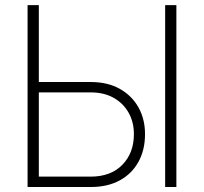

<svg xmlns="http://www.w3.org/2000/svg" viewBox="-20 -748 816 768"><path d="M121.1 -419.9H343.3Q410.6 -419.9 459.2 -392.6Q507.8 -365.2 533.9 -318.4Q560.1 -271.5 560.1 -211.4Q560.1 -148.4 533.9 -100.8Q507.8 -53.2 459.2 -26.6Q410.6 0 343.3 0H90.3V-727.5H135.3V-41.5H342.8Q423.3 -41.5 469.5 -88.9Q515.6 -136.2 515.6 -211.4Q515.6 -259.3 494.6 -296.9Q473.6 -334.5 435.1 -356.4Q396.5 -378.4 342.8 -378.4H121.1ZM685.5 -727.5V0H640.6V-727.5Z"/></svg>

Font: Inter 24pt ExtraLight
Style: Regular
Weight: 250
Designer: Rasmus Andersson
Foundry: rsms
Version: Version 4.001;git-66647c0bb